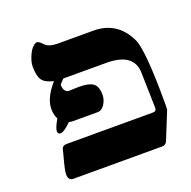

<svg xmlns="http://www.w3.org/2000/svg" viewBox="-109 -700 802 808"><g transform="rotate(-20 291.5 -296.5)"><path d="M506.3 -15.1Q500 0 483.9 0H86.4Q63.5 0 63.5 -27.8Q63.5 -43 72.3 -76.2Q86.4 -128.4 86.4 -130.9Q90.3 -147.5 109.4 -147.5H496.6Q511.7 -147.5 511.7 -162.6L507.8 -322.3Q505.4 -411.1 382.3 -411.1H190.4Q171.4 -392.1 171.4 -388.7Q171.4 -359.4 192.9 -354Q218.3 -355.5 243.7 -355.5Q284.2 -355.5 303.2 -342Q322.3 -328.6 322.3 -289.6Q322.3 -269 309.6 -248.8Q296.9 -228.5 277.8 -228.5H167.5Q158.7 -228.5 149.9 -231Q116.7 -197.8 100.1 -198.2Q96.2 -198.2 92.5 -201.4Q88.9 -204.6 88.9 -211.9Q88.9 -226.1 109.4 -261.7Q99.1 -282.2 99.1 -307.1Q99.1 -356.4 149.9 -414.1Q111.8 -422.9 99.1 -441.9Q86.4 -460.9 86.4 -501.5Q86.4 -524.4 100.3 -554.2Q114.3 -584 133.3 -591.8Q142.1 -595.7 156.2 -581.5L165 -572.8Q180.2 -557.6 218.3 -557.1H378.4Q483.9 -557.1 531.7 -459.5Q557.1 -408.7 557.1 -167.5V-154.8Q557.1 -143.6 556.2 -138.2Z"/></g></svg>

Font: Accordance
Style: Bold
Weight: 700
Version: Version 1.2 (build January 31, 2020) Miklal Software Solutio